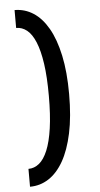

<svg xmlns="http://www.w3.org/2000/svg" viewBox="-59 -801 489 943"><g transform="rotate(-5 185.5 -329.5)"><path d="M50 0ZM50 106Q100 106 142 79Q184 52 215 -2Q246 -56 263.5 -138Q281 -220 281 -331Q281 -440 263.5 -521.5Q246 -603 215 -657Q184 -711 142 -738Q100 -765 50 -765V-677Q79 -677 103 -658Q127 -639 144.5 -597Q162 -555 171.5 -489.5Q181 -424 181 -331Q181 -237 171.5 -171Q162 -105 144.5 -63Q127 -21 103 -1.5Q79 18 50 18Z"/></g></svg>

Font: Orienta
Style: Regular
Weight: 400
Designer: Eduardo Rodriguez Tunni
Foundry: Eduardo Rodriguez Tunni
Version: Version 1.001